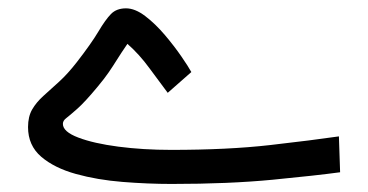

<svg xmlns="http://www.w3.org/2000/svg" viewBox="-20 -446 892 465"><path d="M386.2 -221.2Q366.2 -247.6 341.8 -281Q317.4 -314.5 288.6 -339.8Q272.9 -316.9 263.2 -301.3Q253.4 -285.6 243.4 -271Q233.4 -256.3 216.3 -235.8Q185.5 -198.7 167 -182.4Q148.4 -166 140.4 -159.9Q132.3 -153.8 132.3 -146Q132.3 -127 169.7 -112.8Q207 -98.6 266.8 -90.8Q326.7 -83 394.5 -83Q531.7 -83 634.3 -94.7Q736.8 -106.4 800.8 -115.7L803.7 -28.8Q746.1 -21 640.1 -10.7Q534.2 -0.5 395.5 -0.5Q337.9 -0.5 276.9 -5.4Q215.8 -10.3 163.8 -24.7Q111.8 -39.1 79.8 -66.4Q47.9 -93.8 47.9 -138.2Q47.9 -163.6 57.9 -180.9Q67.9 -198.2 85 -213.6Q102.1 -229 123 -248Q144 -267.1 166 -295.4Q201.2 -340.8 218.3 -369.6Q235.4 -398.4 248.8 -412.1Q262.2 -425.8 285.2 -425.8Q307.1 -425.8 331.8 -407Q356.4 -388.2 379.4 -361.1Q402.3 -334 419.4 -309.1Q436.5 -284.2 443.4 -271.5Z"/></svg>

Font: Vazir FD-UI
Style: Regular-FD-UI
Weight: 400
Designer: Saber Rastikerdar
Foundry: Saber Rastikerdar
Version: Version 30.1.0